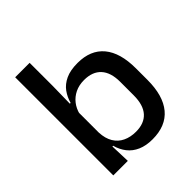

<svg xmlns="http://www.w3.org/2000/svg" viewBox="-187 -784 916 916"><g transform="rotate(-45 271.5 -325.5)"><path d="M316.5 11Q273 11 241.5 -2.8Q210 -16.5 190.2 -41.8Q170.5 -67 161.5 -100.5H129L157.5 -193Q159.5 -152 176 -124.8Q192.5 -97.5 221 -84Q249.5 -70.5 286 -70.5Q342 -70.5 371.5 -103.2Q401 -136 401 -201V-292.5Q401 -355.5 371.2 -388Q341.5 -420.5 285 -420.5Q250.5 -420.5 224 -407.5Q197.5 -394.5 180.2 -372.2Q163 -350 156 -321.5L134.5 -388.5H162.5Q171 -419.5 189.2 -444.8Q207.5 -470 239.5 -485Q271.5 -500 320.5 -500Q408 -500 453.8 -445Q499.5 -390 499.5 -284.5V-207Q499.5 -100.5 453 -44.8Q406.5 11 316.5 11ZM160 0H62V-662H159.5V-506L157 -365.5L157.5 -348.5V-145.5L156 -114.5Z"/></g></svg>

Font: Anek Devanagari Medium
Style: Regular
Weight: 500
Designer: Kailash Malviya (Devanagari) & Yesha Goshar (Latin)
Foundry: Ek Type
Version: Version 1.003